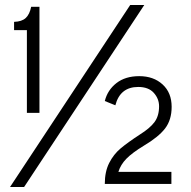

<svg xmlns="http://www.w3.org/2000/svg" viewBox="-20 -732 761 764"><path d="M498 -712H554L76 12H20ZM87 -612H36V-645Q67 -646 82.5 -660.5Q98 -675 104 -705H137V-283H87ZM537 -197Q577 -222 595 -246.5Q613 -271 613 -309Q613 -339 592 -362.5Q571 -386 530 -386Q458 -386 439 -313L397 -330Q408 -374 443.5 -401.5Q479 -429 534 -429Q591 -429 627 -396Q663 -363 663 -307Q663 -255 637 -221Q611 -187 552 -152Q506 -124 483 -100.5Q460 -77 451 -48H662V0H397Q397 -49 414.5 -83.5Q432 -118 460 -141.5Q488 -165 537 -197Z"/></svg>

Font: Overpass ExtraLight
Style: Regular
Weight: 200
Designer: Delve Withrington, Thomas Jockin
Foundry: Delve Fonts
Version: Version 3.000;DELV;Overpass